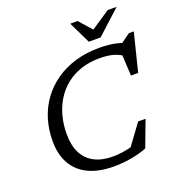

<svg xmlns="http://www.w3.org/2000/svg" viewBox="-157 -1027 1088 1167"><g transform="rotate(-20 387.0 -443.0)"><path d="M563 -80.5 499 -42.5 612 -197H660L596.5 -28Q555 -11 498 -0.5Q441 10 382.5 10Q283 10 216.2 -22.8Q149.5 -55.5 116 -116.2Q82.5 -177 82.5 -261.5Q82.5 -337 103.2 -403.8Q124 -470.5 163.8 -524.5Q203.5 -578.5 259.8 -617.5Q316 -656.5 387.2 -677.5Q458.5 -698.5 542 -698.5Q572 -698.5 600 -695.8Q628 -693 654 -687Q680 -681 704 -672L675 -671.5L742.5 -720.5H774.5L713 -474H666.5L658.5 -626.5L675.5 -597.5Q639.5 -621 604 -629.8Q568.5 -638.5 522.5 -638.5Q456 -638.5 401.2 -620Q346.5 -601.5 304.8 -568Q263 -534.5 234.8 -488.8Q206.5 -443 192 -388.2Q177.5 -333.5 177.5 -272.5Q177.5 -198.5 203.2 -148.8Q229 -99 277.8 -74Q326.5 -49 395 -49Q437 -49 479.2 -57Q521.5 -65 563 -80.5ZM727.5 -896.5 572.5 -755H496L427.5 -896.5H475L554 -807H536L669.5 -896.5Z"/></g></svg>

Font: Newsreader 12pt
Style: Italic
Weight: 400
Italic angle: -17°
Version: Version 1.003